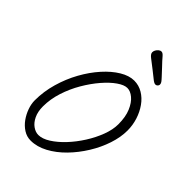

<svg xmlns="http://www.w3.org/2000/svg" viewBox="-266 -1053 1143 1143"><g transform="rotate(45 305.0 -482.0)"><path d="M66 -206Q66 -280 87 -353Q108 -426 143.5 -490Q179 -554 223 -603Q267 -652 313.5 -680Q360 -708 402 -708Q441 -708 474.5 -688Q508 -668 532.5 -633.5Q557 -599 570.5 -556.5Q584 -514 584 -469Q584 -413 563.5 -351Q543 -289 506.5 -230Q470 -171 423.5 -123.5Q377 -76 324 -47.5Q271 -19 218 -19Q185 -19 157 -37Q129 -55 109 -83Q89 -111 77.5 -143.5Q66 -176 66 -206ZM404 -648Q378 -648 342 -623Q306 -598 268.5 -554.5Q231 -511 198.5 -455.5Q166 -400 146 -338Q126 -276 126 -215Q126 -171 141 -139.5Q156 -108 179.5 -91.5Q203 -75 227 -75Q260 -75 299.5 -100Q339 -125 377.5 -166Q416 -207 448 -257.5Q480 -308 499.5 -360Q519 -412 519 -457Q519 -519 501 -561.5Q483 -604 456.5 -626Q430 -648 404 -648ZM358 -903Q358 -912 363 -921.5Q368 -931 376.5 -938Q385 -945 395 -945Q406 -945 420 -928Q434 -911 462 -882Q488 -854 502 -839Q516 -824 521.5 -816Q527 -808 527 -799Q527 -792 521 -786Q515 -780 507 -780Q496 -780 476.5 -796.5Q457 -813 433 -831Q398 -858 378 -873.5Q358 -889 358 -903Z"/></g></svg>

Font: Kalam Variable Light
Style: Regular
Weight: 300
Designer: Lipi Raval, Jonny Pinhorn
Foundry: Indian Type Foundry
Version: Version 3.000